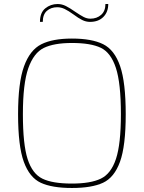

<svg xmlns="http://www.w3.org/2000/svg" viewBox="-20 -930 716 956"><path d="M70 -361Q70 -518 99.5 -599.5Q129 -681 185.5 -709.5Q242 -738 338 -738Q437 -738 493.5 -710Q550 -682 578 -601Q606 -520 606 -361Q606 -203 577.5 -124.5Q549 -46 493 -20Q437 6 338 6Q239 6 183 -20Q127 -46 98.5 -124.5Q70 -203 70 -361ZM582 -361Q582 -516 557 -592Q532 -668 482 -692Q432 -716 338 -716Q249 -716 198.5 -691.5Q148 -667 121 -590.5Q94 -514 94 -361Q94 -211 117.5 -138Q141 -65 191 -40.5Q241 -16 338 -16Q431 -16 482 -40.5Q533 -65 557.5 -139Q582 -213 582 -361ZM267 -910Q288 -910 308 -900Q328 -890 355 -871Q380 -854 396.5 -845.5Q413 -837 430 -837Q462 -837 483.5 -856Q505 -875 505 -910H519Q519 -870 494.5 -845.5Q470 -821 428 -821Q408 -821 389 -830.5Q370 -840 346 -858Q321 -876 302.5 -885Q284 -894 265 -894Q234 -894 213.5 -876Q193 -858 193 -821H179Q179 -867 205.5 -888.5Q232 -910 267 -910Z"/></svg>

Font: Exo Thin
Style: Regular
Weight: 250
Designer: Natanael Gama
Foundry: Natanael Gama
Version: Version 1.500; ttfautohint (v1.6)